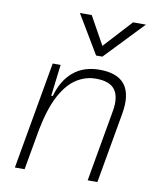

<svg xmlns="http://www.w3.org/2000/svg" viewBox="-86 -844 758 912"><g transform="rotate(10 293.0 -388.0)"><path d="M48.3 0 139.6 -517.6H177.7L159.2 -365.7H166.5Q188 -442.9 238 -485.1Q288.1 -527.3 364.7 -527.3Q539.1 -527.3 506.3 -340.3L446.3 0H399.4L460 -344.2Q472.2 -413.1 447 -447.8Q421.9 -482.4 355 -482.4Q305.7 -482.4 262.5 -455.3Q219.2 -428.2 185.3 -366.2Q151.4 -304.2 130.4 -198.7L95.2 0ZM335.9 -590.8 225.1 -776.4H282.2L357.4 -641.1L481.4 -776.4H543.5L366.2 -590.8Z"/></g></svg>

Font: Cascadia Mono NF ExtraLight
Style: Italic
Weight: 200
Italic angle: -10°
Monospace: yes
Designer: Aaron Bell
Foundry: Saja Typeworks
Version: Version 2404.023; ttfautohint (v1.8.4)